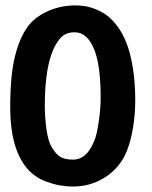

<svg xmlns="http://www.w3.org/2000/svg" viewBox="-20 -679 558 707"><path d="M254.9 -659.2Q273.9 -659.2 292 -656.5Q310.1 -653.8 333 -644.8Q356 -635.7 375.2 -621.1Q394.5 -606.4 413.8 -580.1Q433.1 -553.7 446.5 -518.8Q460 -483.9 468.8 -431.6Q477.5 -379.4 478 -315.9V-310.5Q478 -250 467.5 -195.6Q457 -141.1 439.5 -106Q412.1 -52.7 361.1 -22.5Q310.1 7.8 249 7.8Q199.7 7.8 152.3 -9.5Q105 -26.9 77.1 -62Q17.6 -136.2 17.6 -282.7Q17.6 -401.4 34.7 -470Q51.8 -538.6 81.1 -579.6Q106 -614.3 152.6 -636.2Q199.2 -658.2 254.9 -659.2ZM171.4 -135.3Q188 -108.9 204.3 -100.1Q220.7 -91.3 249 -91.3Q299.3 -91.3 326.7 -159.2Q335.9 -179.7 343 -227.1Q350.1 -274.4 350.6 -312.5V-320.8Q350.6 -434.1 328.6 -492.7Q303.2 -560.1 254.4 -560.1Q230.5 -560.1 214.8 -549.6Q199.2 -539.1 184.6 -513.2Q145 -443.4 145 -289.1Q145 -246.1 151.4 -201.4Q157.7 -156.7 171.4 -135.3Z"/></svg>

Font: Fantasque Sans Mono
Style: Bold
Weight: 700
Monospace: yes
Designer: Jany Belluz
Version: Version 1.8.0 ; ttfautohint (v1.8.2)